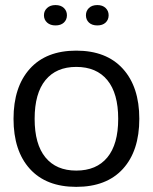

<svg xmlns="http://www.w3.org/2000/svg" viewBox="-20 -725 601 755"><path d="M279.8 9.8Q161.6 9.8 97.4 -61Q33.2 -131.8 33.2 -257.8Q33.2 -383.3 97.4 -454.6Q161.6 -525.9 279.8 -525.9Q398.4 -525.9 463.1 -454.6Q527.8 -383.3 527.8 -257.8Q527.8 -131.8 463.4 -61Q398.9 9.8 279.8 9.8ZM279.8 -54.2Q359.4 -54.2 402.1 -106Q444.8 -157.7 444.8 -257.8Q444.8 -357.9 402.1 -409.9Q359.4 -461.9 279.8 -461.9Q201.2 -461.9 158.7 -409.9Q116.2 -357.9 116.2 -257.8Q116.2 -157.7 158.7 -106Q201.2 -54.2 279.8 -54.2ZM198.2 -625Q177.7 -625 165.3 -636.2Q152.8 -647.5 152.8 -665Q152.8 -682.1 165.3 -693.6Q177.7 -705.1 198.2 -705.1Q219.2 -705.1 231.2 -693.6Q243.2 -682.1 243.2 -665Q243.2 -647.5 231.2 -636.2Q219.2 -625 198.2 -625ZM362.8 -625Q341.8 -625 329.8 -636.2Q317.9 -647.5 317.9 -665Q317.9 -682.1 329.8 -693.6Q341.8 -705.1 362.8 -705.1Q383.3 -705.1 395.3 -693.6Q407.2 -682.1 407.2 -665Q407.2 -647.5 395.3 -636.2Q383.3 -625 362.8 -625Z"/></svg>

Font: Creato Display
Style: Regular
Weight: 400
Version: Version 1.000